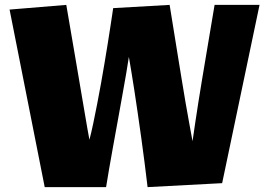

<svg xmlns="http://www.w3.org/2000/svg" viewBox="-20 -746 1091 782"><path d="M1037.1 -726.1 884.8 0 581.1 16.1Q575.7 -30.3 569.1 -81.5Q562.5 -132.8 555.4 -184.3Q548.3 -235.8 541 -285.4Q533.7 -335 527.1 -378.4Q520.5 -421.9 514.6 -456.8Q508.8 -491.7 504.9 -514.2Q501 -486.8 493.7 -444.8Q486.3 -402.8 477.5 -353.3Q468.8 -303.7 459 -250.5Q449.2 -197.3 440.2 -147.2Q431.2 -97.2 423.8 -54.4Q416.5 -11.7 412.1 16.1H162.1L19 -707L250 -726.1Q272.5 -592.8 292 -480.5Q300.3 -432.6 308.3 -384.5Q316.4 -336.4 323.5 -295.2Q330.6 -253.9 335.9 -222.7Q341.3 -191.4 344.2 -176.8Q352.1 -206.5 359.9 -243.9Q367.7 -281.2 375.7 -322.3Q383.8 -363.3 391.4 -406.2Q398.9 -449.2 406 -490.5Q413.1 -531.7 418.9 -569.1Q424.8 -606.4 429.4 -636.2Q434.1 -666 437 -686Q439.9 -706.1 440.9 -712.9L670.9 -726.1Q688.5 -614.7 705.6 -511.2Q712.9 -466.8 720.5 -419.9Q728 -373 735.8 -328.1Q743.7 -283.2 751 -242.7Q758.3 -202.1 764.2 -170.9Q768.6 -202.1 774.7 -242.9Q780.8 -283.7 787.8 -328.6Q794.9 -373.5 802.7 -420.4Q810.5 -467.3 817.9 -511.2Q835 -614.7 854 -726.1Z"/></svg>

Font: Galindo
Style: Regular
Weight: 400
Version: Version 1.000